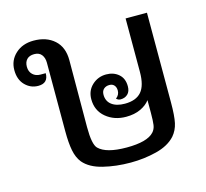

<svg xmlns="http://www.w3.org/2000/svg" viewBox="-90 -688 858 799"><g transform="rotate(-15 339.0 -288.5)"><path d="M605 -576V-190Q605 -132 598.5 -102Q592 -72 573 -50Q544 -18 490.5 -4.5Q437 9 379 9Q316 9 261 -4.5Q206 -18 179 -50Q162 -71 155.5 -104Q149 -137 149 -187V-483Q149 -504 138.5 -517.5Q128 -531 107 -531Q86 -531 75 -519.5Q64 -508 64 -488Q64 -467 77 -454.5Q90 -442 110 -442H133Q133 -399 90 -399Q57 -399 33.5 -423Q10 -447 10 -488Q10 -530 40.5 -558Q71 -586 119 -586Q174 -586 208 -555.5Q242 -525 242 -469L241 -180Q241 -106 259 -88Q291 -56 379 -56Q468 -56 497 -88Q508 -100 510.5 -117.5Q513 -135 513 -169V-224Q499 -205 472.5 -192.5Q446 -180 410 -180Q359 -180 323.5 -209.5Q288 -239 288 -288Q288 -325 313.5 -348.5Q339 -372 374 -372Q406 -372 427.5 -353.5Q449 -335 449 -301Q449 -279 437 -267.5Q425 -256 406 -256Q396 -256 388 -264Q404 -276 404 -295Q404 -309 396.5 -317.5Q389 -326 376 -326Q361 -326 351.5 -317.5Q342 -309 342 -293Q342 -265 362.5 -249.5Q383 -234 419 -234Q467 -234 490 -260.5Q513 -287 513 -346V-576Z"/></g></svg>

Font: Krub Medium
Style: Regular
Weight: 500
Designer: Ekaluck Peanpanawate
Foundry: Cadson Demak Co.,Ltd.
Version: Version 1.000; ttfautohint (v1.6)